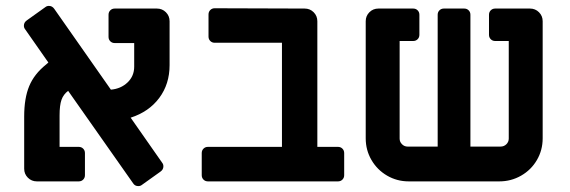

<svg xmlns="http://www.w3.org/2000/svg" viewBox="-20 -615 1932 651"><path d="M431 6 211 -307Q195 -295 188.5 -276.5Q182 -258 182 -224V-117H247Q256 -117 262 -111Q268 -105 268 -96V-21Q268 -12 262 -6Q256 0 247 0H105Q87 0 74.5 -12.5Q62 -25 62 -43V-220Q62 -282 79 -323Q96 -364 136 -396L144 -403L65 -516Q61 -521 61 -528Q61 -539 71 -546L134 -591Q139 -595 146 -595Q157 -595 164 -585L356 -311Q390 -314 412.5 -335.5Q435 -357 435 -389V-469H369Q360 -469 354 -475Q348 -481 348 -490V-565Q348 -574 354 -580Q360 -586 369 -586H512Q530 -586 542.5 -573.5Q555 -561 555 -543V-394Q555 -330 520 -283Q485 -236 423 -216L530 -63Q534 -58 534 -51Q534 -40 524 -33L461 12Q456 16 449 16Q437 16 431 6Z M664 -21V-96Q664 -105 670 -111Q676 -117 685 -117H936V-470H708Q699 -470 693 -476Q687 -482 687 -491V-566Q687 -575 693 -581Q699 -587 708 -587L1013 -586Q1031 -586 1043.5 -573.5Q1056 -561 1056 -543V-117H1126Q1135 -117 1141 -111Q1147 -105 1147 -96V-21Q1147 -12 1141 -6Q1135 0 1126 0H685Q676 0 670 -6Q664 -12 664 -21Z M1820 -543V-146Q1820 -106 1800.5 -72.5Q1781 -39 1747 -19.5Q1713 0 1673 0H1366Q1326 0 1292.5 -19.5Q1259 -39 1239.5 -72.5Q1220 -106 1220 -146V-543Q1220 -561 1232.5 -573.5Q1245 -586 1263 -586H1381Q1390 -586 1396 -580Q1402 -574 1402 -565V-497Q1402 -488 1396 -482Q1390 -476 1381 -476H1335V-145Q1335 -134 1343 -126Q1351 -118 1362 -118H1464V-565Q1464 -574 1470 -580Q1476 -586 1485 -586H1554Q1563 -586 1569 -580Q1575 -574 1575 -565V-118H1677Q1689 -118 1697 -126Q1705 -134 1705 -145V-476H1659Q1650 -476 1644 -482Q1638 -488 1638 -497V-565Q1638 -574 1644 -580Q1650 -586 1659 -586H1777Q1795 -586 1807.5 -573.5Q1820 -561 1820 -543Z"/></svg>

Font: Miriam Libre
Style: Bold
Weight: 700
Designer: Michal Sahar
Foundry: Hagilda
Version: Version 1.001